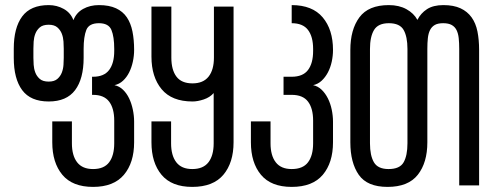

<svg xmlns="http://www.w3.org/2000/svg" viewBox="-20 -727 1933 753"><path d="M230 -536Q230 -548 229 -564Q228 -580 222.5 -594.5Q217 -609 205 -619.5Q193 -630 171 -630Q148 -630 136 -619.5Q124 -609 118.5 -594.5Q113 -580 112 -564Q111 -548 111 -536V-500Q111 -489 112 -473Q113 -457 118.5 -442.5Q124 -428 136 -417.5Q148 -407 171 -407Q193 -407 205 -417.5Q217 -428 222.5 -442.5Q228 -457 229 -473Q230 -489 230 -500ZM429 -393Q448 -389 462.5 -375Q477 -361 486.5 -341Q496 -321 501 -297Q506 -273 506 -250V-169Q506 -89 466 -41.5Q426 6 345 6Q264 6 224.5 -41.5Q185 -89 185 -169V-251H262V-165Q262 -117 282.5 -90.5Q303 -64 345 -64Q388 -64 408 -90.5Q428 -117 428 -165V-254Q428 -302 408 -328.5Q388 -355 345 -355H341V-426H345Q388 -426 408 -452.5Q428 -479 428 -527V-535Q428 -583 417 -609.5Q406 -636 368 -636Q329 -636 318.5 -609.5Q308 -583 308 -535V-500Q308 -418 274.5 -373.5Q241 -329 171 -329Q100 -329 67 -373.5Q34 -418 34 -500V-536Q34 -618 67 -662.5Q100 -707 171 -707Q203 -707 230 -692Q257 -677 268 -648Q279 -677 306 -692Q333 -707 368 -707Q408 -707 435 -694.5Q462 -682 477.5 -659Q493 -636 499.5 -603.5Q506 -571 506 -531Q506 -508 501 -485Q496 -462 486.5 -443Q477 -424 462.5 -410.5Q448 -397 429 -393Z M896 -701V-169Q896 -89 856 -41.5Q816 6 734 6Q653 6 613.5 -41.5Q574 -89 574 -169V-251H651V-165Q651 -117 671.5 -90.5Q692 -64 734 -64Q777 -64 797.5 -90.5Q818 -117 818 -165V-362Q803 -345 779 -337Q755 -329 735 -329Q654 -329 614 -377Q574 -425 574 -505V-701H652V-501Q652 -453 672 -426.5Q692 -400 735 -400Q777 -400 798 -426.5Q819 -453 819 -501V-701Z M1208 -393Q1227 -389 1241.5 -375Q1256 -361 1266 -341Q1276 -321 1281 -297Q1286 -273 1286 -250V-169Q1286 -89 1246 -41.5Q1206 6 1124 6Q1043 6 1003.5 -41.5Q964 -89 964 -169V-251H1041V-165Q1041 -117 1061.5 -90.5Q1082 -64 1124 -64Q1168 -64 1188 -90.5Q1208 -117 1208 -165V-254Q1208 -302 1188 -328.5Q1168 -355 1124 -355H1092V-426H1124Q1168 -426 1188 -452.5Q1208 -479 1208 -527V-535Q1208 -583 1188 -609.5Q1168 -636 1124 -636V-707Q1205 -707 1245.5 -659Q1286 -611 1286 -531Q1286 -508 1281 -485Q1276 -462 1266 -443Q1256 -424 1241.5 -410.5Q1227 -397 1208 -393Z M1578 -535Q1578 -583 1563 -609.5Q1548 -636 1505 -636Q1463 -636 1447 -609.5Q1431 -583 1431 -535V-165Q1431 -117 1446.5 -90.5Q1462 -64 1504 -64Q1548 -64 1563 -90.5Q1578 -117 1578 -165ZM1719 -707Q1759 -707 1786 -694.5Q1813 -682 1829.5 -659Q1846 -636 1852.5 -603.5Q1859 -571 1859 -531V0H1781V-535Q1781 -559 1779 -577.5Q1777 -596 1770.5 -609Q1764 -622 1751.5 -629Q1739 -636 1718 -636Q1697 -636 1685 -629Q1673 -622 1666.5 -609Q1660 -596 1658 -577.5Q1656 -559 1656 -535V-169Q1656 -89 1618.5 -41.5Q1581 6 1500 6Q1420 6 1387 -41.5Q1354 -89 1354 -169V-531Q1354 -611 1389.5 -659Q1425 -707 1505 -707Q1545 -707 1574 -691Q1603 -675 1617 -649Q1630 -675 1654.5 -691Q1679 -707 1719 -707Z"/></svg>

Font: Bebas Neue Regular
Style: Regular
Weight: 400
Designer: Ryoichi Tsunekawa & LGV (GE)
Foundry: Free Software Foundation, Inc.
Version: Version 1.003 August 13, 2016